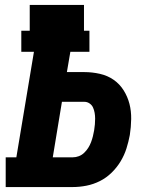

<svg xmlns="http://www.w3.org/2000/svg" viewBox="-20 -755 640 775"><path d="M3 0V-120H46L117 -546H66V-631H100V-735H319V-631H341V-546H264L250 -464H321Q352 -464 383 -457Q414 -450 438.5 -433Q463 -416 479 -390.5Q495 -365 502.5 -336Q510 -307 509.5 -274.5Q509 -242 504 -210Q499 -183 490.5 -156Q482 -129 467 -104Q452 -79 430.5 -58Q409 -37 383 -24Q357 -11 329 -5.5Q301 0 274 0ZM274 -120Q286 -120 298 -124.5Q310 -129 319.5 -138Q329 -147 336 -158Q343 -169 347.5 -181Q352 -193 355 -205Q358 -217 360 -229Q362 -241 363 -253Q364 -265 364 -276.5Q364 -288 362 -299.5Q360 -311 355.5 -321Q351 -331 341.5 -337.5Q332 -344 321 -344H230L193 -120Z"/></svg>

Font: Iosevka Slab HvExObl
Style: Regular
Weight: 900
Width: 7
Italic angle: -9°
Monospace: yes
Designer: Belleve Invis
Foundry: Belleve Invis
Version: Version 11.1.1; ttfautohint (v1.8.3)